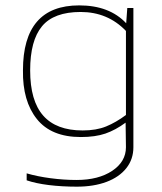

<svg xmlns="http://www.w3.org/2000/svg" viewBox="-20 -504 609 720"><path d="M480.2 -473.9V48.1Q480.2 93.1 453.7 126.6Q427.2 160.1 379.3 178.1Q331.4 196 268 196Q212.2 196 163.2 190Q114.2 183.9 80 172.2V146.1Q120.1 157.8 169.5 164.3Q219 170.9 267.1 170.9Q349.4 170.9 400.9 136.5Q452.3 102.1 452.3 48.1L451 -44.1Q413.2 -16.2 375.2 -3.1Q337.2 9.9 283.3 9.9Q172.2 9.9 118.3 -57.6Q64.3 -125 66.1 -240.1Q66.1 -483.8 277 -483.8Q390.3 -483.8 453.2 -416.8L457.3 -473.9ZM290 -14.8Q341.3 -14.8 378.1 -29.9Q415 -45 452.3 -72.8V-388Q384 -459.1 282.4 -459.1Q182.1 -459.1 137.6 -405.6Q93.1 -352.1 93.1 -240.1Q93.1 -125.9 142.1 -70.4Q191.1 -14.8 290 -14.8Z"/></svg>

Font: Arad-VF Thin Dots1
Style: Regular
Weight: 100
Designer: Mohammad Darvishi
Version: Version 1.000;August 30, 2024;FontCreator 15.0.0.2992 64-bit